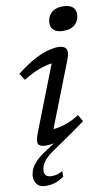

<svg xmlns="http://www.w3.org/2000/svg" viewBox="-105 -793 614 1076"><g transform="rotate(-10 202.5 -255.0)"><path d="M243 -661Q243 -696.5 266.2 -719.2Q289.5 -742 333 -742Q369.5 -742 387.2 -727Q405 -712 405 -687Q405 -652 381.8 -629Q358.5 -606 315 -606Q278.5 -606 260.8 -621Q243 -636 243 -661ZM247 -27 137.5 48.5Q99 75 83 99.8Q67 124.5 67 149.5Q67 184 107.5 184Q122 184 136 180.8Q150 177.5 170 167V199Q139 219 115.8 225.8Q92.5 232.5 67.5 232.5Q33.5 232.5 17.8 214.5Q2 196.5 2 170.5Q2 153 9.2 132.5Q16.5 112 38.8 87.8Q61 63.5 105 35.5L152 5Q128.5 10 108.5 10Q72 10 63 -5.8Q54 -21.5 73.5 -71.5L216.5 -438Q185 -434.5 144.5 -419.8Q104 -405 53 -373.5L28 -411.5Q89.5 -459.5 135 -483Q180.5 -506.5 212.8 -514.2Q245 -522 266 -522Q301.5 -522 312.5 -504Q323.5 -486 306 -440.5L162.5 -73.5Q194.5 -76 232.2 -88.2Q270 -100.5 311 -127L333.5 -89Q316.5 -76 294.8 -60.5Q273 -45 247 -27Z"/></g></svg>

Font: Newsreader 6pt
Style: Italic
Weight: 400
Italic angle: -17°
Designer: Hugues Gentile
Foundry: Production Type
Version: Version 1.003; ttfautohint (v1.8.3)